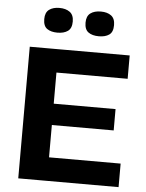

<svg xmlns="http://www.w3.org/2000/svg" viewBox="-58 -913 727 959"><g transform="rotate(5 305.5 -433.0)"><path d="M70 0V-660H214V0ZM170 0V-118H573V0ZM170 -280V-387H524V-280ZM170 -543V-660H571V-543ZM409 -742Q376 -742 356.5 -756Q337 -770 337 -804Q337 -837 356.5 -851.5Q376 -866 409 -866Q441 -866 460.5 -851.5Q480 -837 480 -804Q480 -769 460.5 -755.5Q441 -742 409 -742ZM201 -742Q169 -742 149.5 -755.5Q130 -769 130 -804Q130 -837 149.5 -851.5Q169 -866 201 -866Q233 -866 253 -851.5Q273 -837 273 -804Q273 -770 253.5 -756Q234 -742 201 -742Z"/></g></svg>

Font: Bricolage Grotesque 24pt
Style: Bold
Weight: 700
Designer: Mathieu Triay
Foundry: Atelier Triay
Version: Version 1.001;gftools[0.9.33.dev8+g029e19f]